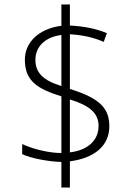

<svg xmlns="http://www.w3.org/2000/svg" viewBox="-20 -779 594 857"><path d="M254 58H292V-59C402 -73 468 -129 468 -215C468 -295 427 -340 292 -382V-626C347 -623 398 -612 443 -592L457 -631C409 -651 354 -662 292 -665V-759H254V-664C155 -651 91 -592 91 -512C91 -417 148 -382 254 -349V-96C197 -96 126 -114 79 -136V-91C119 -72 195 -58 254 -56ZM254 -395C173 -420 138 -454 138 -512C138 -568 178 -613 254 -623ZM292 -99V-335C381 -308 420 -273 420 -217C420 -152 371 -108 292 -99Z"/></svg>

Font: Kathrein 35 Thin
Style: Regular
Weight: 250
Designer: Lazydogs Typefoundry, based on Open Sans by Ascender Corporation
Foundry: Lazydogs Typefoundry
Version: Version 1.003;PS 001.003;hotconv 1.0.88;makeotf.lib2.5.64775